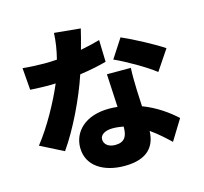

<svg xmlns="http://www.w3.org/2000/svg" viewBox="-124 -967 1248 1177"><g transform="rotate(-15 500.0 -378.0)"><path d="M873 -431 959 -559C905 -596 776 -665 704 -696L626 -576C696 -545 813 -478 873 -431ZM581 -163V-158C581 -102 563 -67 503 -67C461 -67 433 -89 433 -121C433 -150 464 -170 513 -170C537 -170 559 -167 581 -163ZM717 -499H565L576 -289C559 -291 541 -292 523 -292C369 -292 290 -206 290 -106C290 10 393 72 525 72C673 72 725 0 728 -96C777 -62 818 -23 849 6L929 -124C879 -170 809 -221 722 -254L717 -359C716 -408 714 -456 717 -499ZM483 -812 317 -828C315 -777 306 -719 292 -665C266 -663 240 -662 214 -662C181 -662 121 -664 75 -669L86 -529C132 -526 173 -525 215 -525L247 -526C203 -422 127 -282 49 -184L195 -110C276 -225 360 -400 407 -541C475 -550 536 -564 577 -575L573 -714C539 -704 497 -694 450 -685C464 -735 476 -781 483 -812Z"/></g></svg>

Font: Noto Sans HK Black
Style: Regular
Weight: 900
Designer: Ryoko NISHIZUKA 西塚涼子 (kana, bopomofo & ideographs); Paul D. Hunt (Latin, Greek & Cyrillic); Sandoll Communications 산돌커뮤니
Foundry: Adobe
Version: Version 2.004;hotconv 1.0.118;makeotfexe 2.5.65603